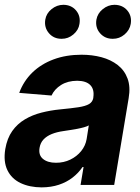

<svg xmlns="http://www.w3.org/2000/svg" viewBox="-24 -785 595 815"><path d="M152.9 10.4Q101.2 10.1 63.1 -8.1Q25.1 -26.3 7.5 -62.5Q-10.2 -98.8 -1.6 -152.3Q6.2 -198 27.9 -228.7Q49.6 -259.3 81.5 -278.2Q113.5 -297.2 151.9 -306.9Q190.2 -316.7 231.4 -320.7Q279.3 -325.3 309 -329.8Q338.8 -334.4 353.9 -343.2Q368.9 -352 372.1 -369.3V-371.7Q377.1 -405.2 359.6 -423.5Q342.1 -441.9 303.5 -442.2Q263.3 -441.9 235.3 -424.3Q207.2 -406.6 194.7 -379.5L57.6 -390.8Q75.9 -440.6 113.2 -477Q150.6 -513.3 203.7 -533Q256.7 -552.7 322.1 -552.7Q367.5 -552.7 407 -542.1Q446.6 -531.4 475.5 -509.1Q504.4 -486.7 517.4 -451.7Q530.5 -416.7 522.1 -368.2L460.7 0H318L330.7 -76H326.4Q309 -50.5 283.9 -31.1Q258.8 -11.7 226.1 -0.8Q193.5 10.1 152.9 10.4ZM213.7 -94.1Q246.8 -94.1 274.5 -107.5Q302.1 -120.9 320.6 -143.7Q339 -166.5 343.8 -194.9L352.9 -252.7Q345.7 -248.4 332.6 -244.8Q319.5 -241.1 303.8 -238.1Q288 -235.1 272.4 -232.8Q256.8 -230.6 244.5 -228.5Q217.2 -224.7 195.8 -216.1Q174.3 -207.4 160.8 -193.1Q147.4 -178.8 143.9 -157.4Q138.8 -126.6 158.5 -110.4Q178.3 -94.1 213.7 -94.1ZM237.7 -620.3Q204 -620.1 183.5 -644.3Q163 -668.5 168.2 -701.6Q172.6 -728.2 194.9 -746.3Q217.2 -764.4 244.7 -764.6Q278.7 -764.4 298.8 -740.7Q318.9 -717 313.3 -683.4Q309.6 -657.5 287.5 -638.8Q265.5 -620.1 237.7 -620.3ZM454.7 -620.3Q421.5 -620.1 400.6 -644.1Q379.8 -668.1 385.2 -701.6Q389.9 -728.2 412.3 -746.3Q434.7 -764.4 461.7 -764.6Q496.2 -764.4 516.3 -740.7Q536.4 -717 530.9 -683.4Q526.6 -657.5 504.8 -638.8Q483 -620.1 454.7 -620.3Z"/></svg>

Font: Inter Tight
Style: Italic
Weight: 400
Italic angle: -9.39999°
Designer: Rasmus Andersson
Foundry: rsms
Version: Version 3.002